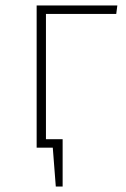

<svg xmlns="http://www.w3.org/2000/svg" viewBox="-20 -540 459 702"><path d="M405 -489H148V-31H209V142H184L173 0H114V-520H409Z"/></svg>

Font: Fira Sans UltraLight
Style: Regular
Weight: 200
Designer: Carrois Corporate & Edenspiekermann AG
Foundry: Carrois Corporate GbR & Edenspiekermann AG
Version: Version 4.106;PS 004.106;hotconv 1.0.70;makeotf.lib2.5.58329